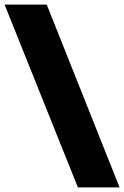

<svg xmlns="http://www.w3.org/2000/svg" viewBox="-38 -763 542 838"><path d="M302 55 -18 -743H166L484 55Z"/></svg>

Font: Saira SemiExpanded Black
Style: Regular
Weight: 900
Width: 6
Designer: Hector Gatti with collaboration of the Omnibus-Type team
Foundry: Omnibus-Type
Version: Version 1.101